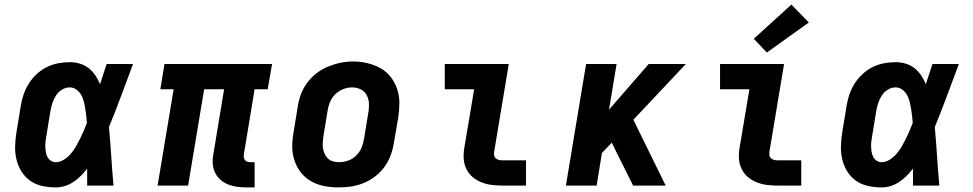

<svg xmlns="http://www.w3.org/2000/svg" viewBox="-20 -809 4240 837"><path d="M223 8Q193 8 163.5 1.5Q134 -5 111 -21.5Q88 -38 73 -62.5Q58 -87 51.5 -115Q45 -143 46 -173.5Q47 -204 52 -234L70 -344Q74 -370 82 -394.5Q90 -419 104 -442Q118 -465 138.5 -484.5Q159 -504 183 -516Q207 -528 232.5 -533Q258 -538 284 -538Q307 -538 328.5 -531.5Q350 -525 367 -511.5Q384 -498 396 -480Q408 -462 416 -442Q423 -464 430.5 -486Q438 -508 445 -530H560Q534 -461 508.5 -392Q483 -323 455 -255Q461 -191 465 -127.5Q469 -64 475 0H360Q360 -18 360 -36.5Q360 -55 360 -74Q347 -57 332 -42Q317 -27 299.5 -15.5Q282 -4 262.5 2Q243 8 223 8ZM223 -102Q241 -102 258 -112.5Q275 -123 288 -138Q301 -153 310.5 -169.5Q320 -186 328.5 -203Q337 -220 344.5 -237.5Q352 -255 359 -273Q358 -289 356 -305Q354 -321 351.5 -336.5Q349 -352 345 -367.5Q341 -383 333.5 -396Q326 -409 313 -418.5Q300 -428 284 -428Q266 -428 250 -418Q234 -408 224 -392.5Q214 -377 208.5 -360Q203 -343 200 -326L182 -216Q180 -204 178.5 -192.5Q177 -181 177.5 -169Q178 -157 180 -145.5Q182 -134 187 -124.5Q192 -115 201.5 -108.5Q211 -102 223 -102Z M1053 8Q1032 8 1011.5 5Q991 2 973 -5.5Q955 -13 940.5 -26Q926 -39 917.5 -56.5Q909 -74 907.5 -94.5Q906 -115 910 -136L957 -420H870L800 0H667L737 -420H679L697 -530H1166L1147 -420H1090L1043 -136Q1042 -129 1043 -122.5Q1044 -116 1048 -111Q1052 -106 1058 -104Q1064 -102 1071 -102H1090V8Z M1456 8Q1424 8 1393 2Q1362 -4 1336 -19Q1310 -34 1291.5 -57.5Q1273 -81 1263.5 -110Q1254 -139 1254 -170.5Q1254 -202 1260 -234L1278 -344Q1282 -372 1292 -398.5Q1302 -425 1319.5 -448.5Q1337 -472 1360.5 -490Q1384 -508 1411 -519Q1438 -530 1465 -535.5Q1492 -541 1520 -541Q1552 -541 1582.5 -533.5Q1613 -526 1639 -511.5Q1665 -497 1683.5 -473Q1702 -449 1711.5 -420.5Q1721 -392 1721 -360Q1721 -328 1716 -296L1697 -186Q1693 -159 1683 -132Q1673 -105 1656 -81.5Q1639 -58 1615.5 -40Q1592 -22 1565 -11Q1538 0 1510.5 4Q1483 8 1456 8ZM1458 -102Q1478 -102 1498 -109Q1518 -116 1533 -131Q1548 -146 1556 -165Q1564 -184 1567 -204L1585 -314Q1589 -334 1588.5 -354.5Q1588 -375 1579.5 -392.5Q1571 -410 1553.5 -419Q1536 -428 1515 -428Q1495 -428 1476 -420.5Q1457 -413 1442 -398.5Q1427 -384 1419 -365Q1411 -346 1408 -326L1390 -216Q1388 -203 1387 -189Q1386 -175 1388 -162.5Q1390 -150 1395.5 -138Q1401 -126 1410 -117.5Q1419 -109 1432 -105.5Q1445 -102 1458 -102Z M2169 0Q2146 0 2122.5 -3Q2099 -6 2078 -14.5Q2057 -23 2040 -37.5Q2023 -52 2013 -72.5Q2003 -93 2001.5 -116.5Q2000 -140 2004 -164L2047 -420H1919V-530H2198L2134 -146Q2133 -138 2134.5 -130.5Q2136 -123 2141.5 -118.5Q2147 -114 2154.5 -112Q2162 -110 2169 -110H2273V0Z M2447 0 2535 -530H2668L2635 -331L2808 -530H2970L2741 -287L2882 0H2740L2669 -142L2647 -187L2604 -142L2581 0Z M3369 0Q3346 0 3322.5 -3Q3299 -6 3278 -14.5Q3257 -23 3240 -37.5Q3223 -52 3213 -72.5Q3203 -93 3201.5 -116.5Q3200 -140 3204 -164L3247 -420H3119V-530H3398L3334 -146Q3333 -138 3334.5 -130.5Q3336 -123 3341.5 -118.5Q3347 -114 3354.5 -112Q3362 -110 3369 -110H3473V0ZM3323 -580 3266 -640 3430 -789 3506 -711Z M3823 8Q3793 8 3763.5 1.5Q3734 -5 3711 -21.5Q3688 -38 3673 -62.5Q3658 -87 3651.5 -115Q3645 -143 3646 -173.5Q3647 -204 3652 -234L3670 -344Q3674 -370 3682 -394.5Q3690 -419 3704 -442Q3718 -465 3738.5 -484.5Q3759 -504 3783 -516Q3807 -528 3832.5 -533Q3858 -538 3884 -538Q3907 -538 3928.5 -531.5Q3950 -525 3967 -511.5Q3984 -498 3996 -480Q4008 -462 4016 -442Q4023 -464 4030.5 -486Q4038 -508 4045 -530H4160Q4134 -461 4108.5 -392Q4083 -323 4055 -255Q4061 -191 4065 -127.5Q4069 -64 4075 0H3960Q3960 -18 3960 -36.5Q3960 -55 3960 -74Q3947 -57 3932 -42Q3917 -27 3899.5 -15.5Q3882 -4 3862.5 2Q3843 8 3823 8ZM3823 -102Q3841 -102 3858 -112.5Q3875 -123 3888 -138Q3901 -153 3910.5 -169.5Q3920 -186 3928.5 -203Q3937 -220 3944.5 -237.5Q3952 -255 3959 -273Q3958 -289 3956 -305Q3954 -321 3951.5 -336.5Q3949 -352 3945 -367.5Q3941 -383 3933.5 -396Q3926 -409 3913 -418.5Q3900 -428 3884 -428Q3866 -428 3850 -418Q3834 -408 3824 -392.5Q3814 -377 3808.5 -360Q3803 -343 3800 -326L3782 -216Q3780 -204 3778.5 -192.5Q3777 -181 3777.5 -169Q3778 -157 3780 -145.5Q3782 -134 3787 -124.5Q3792 -115 3801.5 -108.5Q3811 -102 3823 -102Z"/></svg>

Font: Iosevka Slab XBdExObl
Style: Regular
Weight: 800
Width: 7
Italic angle: -9°
Monospace: yes
Designer: Belleve Invis
Foundry: Belleve Invis
Version: Version 11.1.0; ttfautohint (v1.8.3)